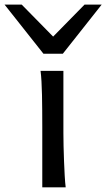

<svg xmlns="http://www.w3.org/2000/svg" viewBox="-88 -801 455 821"><path d="M183.1 -231.9Q183.1 -208.5 183.8 -176.5Q184.6 -144.5 185.8 -111.8Q187 -79.1 188.7 -49.3Q190.4 -19.5 192.9 0H92.8V-258.8Q92.8 -294.4 92.5 -329.1Q92.3 -363.8 91.6 -394.8Q90.8 -425.8 89.4 -452.4Q87.9 -479 85.4 -498H183.1ZM4.9 -781.2 139.2 -644.5 273.4 -781.2H346.7L180.7 -571.3H97.7L-68.4 -781.2Z"/></svg>

Font: Andika New Basic
Style: Regular
Weight: 400
Designer: Victor Gaultney, Annie Olsen, Julie Remington, Don Collingsworth, Eric Hays
Foundry: SIL International
Version: Version 5.500